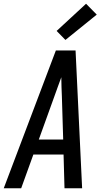

<svg xmlns="http://www.w3.org/2000/svg" viewBox="-35 -1004 555 1024"><path d="M-15 0 263 -735H368L403 0H309L304 -180H143L78 0ZM302 -260 295 -490Q294 -516 293 -541.5Q292 -567 292 -592Q283 -567 273.5 -541.5Q264 -516 255 -490L172 -260ZM314 -791 267 -839 424 -984 481 -926Z"/></svg>

Font: Iosevka SS04 Medium
Style: Italic
Weight: 500
Italic angle: -9°
Monospace: yes
Designer: Belleve Invis
Foundry: Belleve Invis
Version: Version 19.0.0; ttfautohint (v1.8.4)